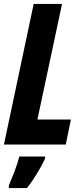

<svg xmlns="http://www.w3.org/2000/svg" viewBox="-23 -734 427 975"><path d="M-3 0 148 -714H292L167 -127H337L311 0ZM22 208Q34 180 50.5 137Q67 94 75 61H206V71Q190 106 164 148.5Q138 191 114 221H22Z"/></svg>

Font: Noto Sans ExtraCondensed ExtraBold
Style: Italic
Weight: 800
Width: 2
Italic angle: -12°
Designer: Monotype Design Team
Foundry: Monotype Imaging Inc.
Version: Version 2.013; ttfautohint (v1.8.4.7-5d5b)